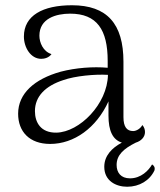

<svg xmlns="http://www.w3.org/2000/svg" viewBox="-20 -537 609 731"><path d="M559 89C546 112 517 142 475 142C440 142 424 120 424 91C424 53 451 29 497 6C517 0 532 -15 532 -34C532 -42 530 -52 522 -61C514 -46 498 -38 487 -38C463 -38 450 -54 450 -91V-302C450 -446 388 -517 254 -517C143 -517 71 -478 71 -398C71 -356 97 -313 137 -313C149 -313 166 -317 176 -331C144 -341 130 -375 130 -401C130 -467 194 -485 247 -485C349 -485 390 -424 390 -305V-279C335 -284 268 -279 211 -264C111 -236 49 -181 49 -104C49 -36 92 11 171 11C262 11 347 -50 393 -151V-97C393 -39 409 -5 444 6C406 26 377 56 377 98C377 152 422 174 464 174C511 174 550 150 568 112C571 101 567 94 559 89ZM195 -32C135 -31 113 -71 113 -114C113 -170 153 -210 221 -232C266 -248 342 -255 391 -252C389 -141 283 -34 195 -32Z"/></svg>

Font: Arima Koshi Light
Style: Regular
Weight: 300
Designer: Joana Correia and Natanael Gama
Foundry: NDISCOVER
Version: Version 1.019;PS 001.019;hotconv 1.0.88;makeotf.lib2.5.64775